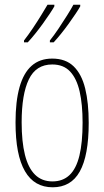

<svg xmlns="http://www.w3.org/2000/svg" viewBox="-20 -786 443 816"><path d="M357 -264Q357 -194 347.5 -142.5Q338 -91 319 -57Q300 -23 271 -6.5Q242 10 204 10Q165 10 135.5 -7Q106 -24 86 -58.5Q66 -93 56 -144.5Q46 -196 46 -266Q46 -355 63 -415.5Q80 -476 114.5 -506.5Q149 -537 202 -537Q259 -537 293 -504Q327 -471 342 -410Q357 -349 357 -264ZM72 -266Q72 -184 86 -128Q100 -72 129 -43.5Q158 -15 203 -15Q247 -15 275.5 -42Q304 -69 317.5 -124.5Q331 -180 331 -265Q331 -342 318.5 -397Q306 -452 278 -482Q250 -512 202 -512Q133 -512 102.5 -448.5Q72 -385 72 -266ZM321 -759Q315 -748 302 -728.5Q289 -709 272.5 -686Q256 -663 239 -642Q222 -621 208 -606H192V-614Q209 -635 228.5 -664Q248 -693 265.5 -721Q283 -749 292 -766H321ZM211 -759Q205 -748 192 -728.5Q179 -709 162.5 -686Q146 -663 129 -642Q112 -621 98 -606H82V-614Q100 -637 119.5 -666Q139 -695 155.5 -722Q172 -749 182 -766H211Z"/></svg>

Font: Noto Sans Khmer ExtraCondensed Thin
Style: Regular
Weight: 250
Width: 2
Designer: Danh Hong and the Monotype Design Team
Foundry: Monotype Imaging Inc.
Version: Version 2.004